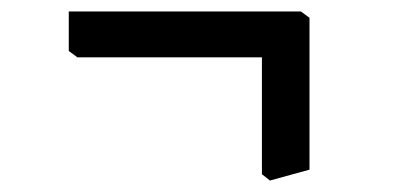

<svg xmlns="http://www.w3.org/2000/svg" viewBox="-20 -531 690 335"><path d="M451 -216 437 -227V-431H115L100 -442V-511H505L520 -500V-235Z"/></svg>

Font: TMT Limkin
Style: Regular
Weight: 400
Designer: Gabriel Drozdov
Version: Version 1.000;Glyphs 3.1.2 (3151)